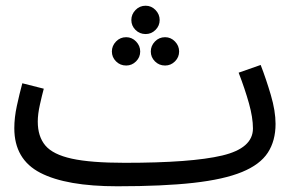

<svg xmlns="http://www.w3.org/2000/svg" viewBox="-20 -630 1033 671"><path d="M390 21Q212 21 121 -26Q30 -73 30 -182Q30 -219 39 -260.5Q48 -302 58 -339L133 -320Q127 -298 119.5 -264.5Q112 -231 112 -205Q112 -153 138.5 -121.5Q165 -90 231 -75.5Q297 -61 416 -61Q649 -61 756.5 -86.5Q864 -112 864 -181Q864 -219 850 -269Q836 -319 814 -376L891 -403Q910 -354 926.5 -298Q943 -242 943 -197Q943 -138 916 -96.5Q889 -55 826 -29Q763 -3 656.5 9Q550 21 390 21ZM489 -511Q468 -511 453.5 -525.5Q439 -540 439 -560Q439 -580 453.5 -595Q468 -610 489 -610Q509 -610 523.5 -595Q538 -580 538 -560Q538 -540 523.5 -525.5Q509 -511 489 -511ZM421 -401Q400 -401 385.5 -415.5Q371 -430 371 -450Q371 -470 385.5 -485Q400 -500 421 -500Q441 -500 455.5 -485Q470 -470 470 -450Q470 -430 455.5 -415.5Q441 -401 421 -401ZM557 -401Q536 -401 521.5 -415.5Q507 -430 507 -450Q507 -470 521.5 -485Q536 -500 557 -500Q577 -500 591.5 -485Q606 -470 606 -450Q606 -430 591.5 -415.5Q577 -401 557 -401Z"/></svg>

Font: Go Noto Kurrent-Regular
Style: Regular
Weight: 400
Designer: Monotype Design Team
Foundry: Monotype Imaging Inc.
Version: Version 2.012; ttfautohint (v1.8.4.7-5d5b)